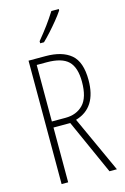

<svg xmlns="http://www.w3.org/2000/svg" viewBox="-140 -1011 696 1073"><g transform="rotate(-15 208.0 -474.5)"><path d="M175 -714Q271 -714 322 -671Q373 -628 373 -523Q373 -362 248 -326L397 0H354L212 -317H115V0H77V-714ZM173 -679H115V-352H194Q258 -352 296.5 -392Q335 -432 335 -523Q335 -606 297.5 -642.5Q260 -679 173 -679ZM315 -941Q299 -917 276.5 -889.5Q254 -862 230 -835.5Q206 -809 187 -791H165V-803Q198 -843 223 -877Q248 -911 272 -949H315Z"/></g></svg>

Font: Noto Sans Gujarati ExtraCondensed ExtraLight
Style: Regular
Weight: 200
Width: 2
Designer: Jelle Bosma - Monotype Design Team, Universal Thirst
Foundry: Monotype Imaging Inc.
Version: Version 2.106; ttfautohint (v1.8.4.7-5d5b)